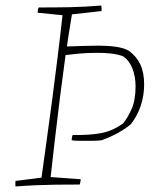

<svg xmlns="http://www.w3.org/2000/svg" viewBox="-20 -667 576 694"><path d="M36 7Q35 -5 36 -13L130 -25Q137 -77 147 -147.5Q157 -218 167.5 -298Q178 -378 188 -458.5Q198 -539 206 -612L116 -621Q116 -632 120 -640Q180 -640 233 -641Q286 -642 346 -647Q348 -639 347 -627L240 -615Q236 -588 231 -559Q226 -530 222 -499Q252 -500 281.5 -501Q311 -502 337 -502Q370 -502 398.5 -498Q427 -494 445 -484Q473 -464 487 -434.5Q501 -405 501 -362Q501 -322 489 -285.5Q477 -249 453 -218Q411 -183 347 -160Q331 -158 310 -158Q289 -158 269.5 -158Q250 -158 239 -160Q239 -171 243 -179Q302 -178 344 -185.5Q386 -193 425 -221Q441 -240 455.5 -272.5Q470 -305 470 -354Q470 -392 458 -421Q446 -450 424 -464Q388 -477 325 -476Q296 -476 263.5 -473Q231 -470 217 -468Q207 -395 197 -316.5Q187 -238 178.5 -163.5Q170 -89 163 -27L272 -19Q271 -14 270.5 -9.5Q270 -5 268 0Q221 0 183.5 0.5Q146 1 110.5 2.5Q75 4 36 7Z"/></svg>

Font: Labrada ExtraLight
Style: Italic
Weight: 200
Italic angle: -7°
Designer: Mercedes Jáuregui
Foundry: Omnibus-Type Team
Version: Version 1.000; ttfautohint (v1.8.4.7-5d5b)